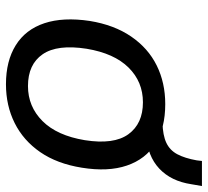

<svg xmlns="http://www.w3.org/2000/svg" viewBox="-46 -626 681 628"><g transform="rotate(90 294.0 -311.5)"><path d="M255 9Q179 9 127.5 -23Q76 -55 55.5 -116.5Q35 -178 48 -265Q61 -345 99 -400.5Q137 -456 193.5 -484Q250 -512 320 -512Q398 -512 449 -480Q500 -448 521 -386.5Q542 -325 528 -239Q515 -158 477 -103Q439 -48 382 -19.5Q325 9 255 9ZM261 -63Q328 -63 375.5 -110.5Q423 -158 438 -249Q453 -344 418.5 -391.5Q384 -439 314 -439Q247 -439 200.5 -392Q154 -345 139 -255Q124 -159 157 -111Q190 -63 261 -63ZM423 -450 377 -481 381 -503Q422 -504 446.5 -515.5Q471 -527 484 -551.5Q497 -576 504 -615L506 -632H588L582 -597Q572 -531 531 -492.5Q490 -454 423 -450Z"/></g></svg>

Font: Mulish ExtraLight Medium
Style: Italic
Weight: 500
Italic angle: -9°
Version: Version 3.603